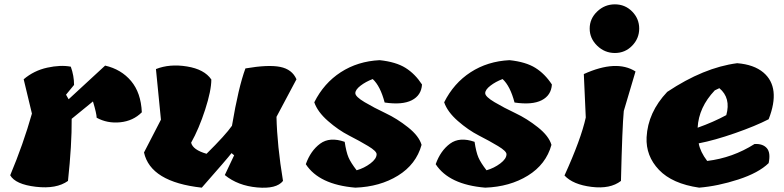

<svg xmlns="http://www.w3.org/2000/svg" viewBox="-20 -864 3608 884"><path d="M296 -407 464 -562Q538 -545 583.5 -491Q629 -437 633 -347Q593 -307 533.5 -301Q474 -295 425 -322Q425 -340 408 -397Q394 -386 310 -317Q311 -198 293 -31Q240 7 145.5 -4Q51 -15 27 -57Q87 -200 127 -341L89 -499Q136 -539 197.5 -552.5Q259 -566 306 -557Q321 -515 321 -473L284 -428Z M721 -313 698 -546Q761 -571 841 -558Q921 -545 953 -498Q953 -447 924.5 -359Q896 -271 860 -207Q868 -174 931 -156Q1019 -243 1048 -285Q1078 -463 1110 -549Q1215 -567 1270 -556Q1325 -545 1345 -499L1253 -326Q1256 -194 1283 -31Q1253 7 1164 -1Q1075 -9 1015 -58L1058 -149L1046 -159Q1027 -134 909 0Q673 -26 643 -162Z M1714 -154Q1714 -168 1675 -191.5Q1636 -215 1587 -240Q1538 -265 1490 -307Q1442 -349 1427 -393Q1471 -481 1549 -531.5Q1627 -582 1728 -587Q1803 -579 1847 -551.5Q1891 -524 1923 -475Q1920 -425 1876 -402.5Q1832 -380 1751 -392Q1731 -468 1696 -500Q1664 -488 1640 -469.5Q1616 -451 1616 -435Q1616 -419 1659 -393.5Q1702 -368 1755 -343Q1808 -318 1858.5 -278Q1909 -238 1921 -197Q1896 -107 1812.5 -55.5Q1729 -4 1616 0Q1449 -14 1388 -108Q1410 -170 1454 -202.5Q1498 -235 1567 -211Q1574 -164 1584.5 -139.5Q1595 -115 1622 -80Q1657 -90 1685.5 -111.5Q1714 -133 1714 -154Z M2312 -154Q2312 -168 2273 -191.5Q2234 -215 2185 -240Q2136 -265 2088 -307Q2040 -349 2025 -393Q2069 -481 2147 -531.5Q2225 -582 2326 -587Q2401 -579 2445 -551.5Q2489 -524 2521 -475Q2518 -425 2474 -402.5Q2430 -380 2349 -392Q2329 -468 2294 -500Q2262 -488 2238 -469.5Q2214 -451 2214 -435Q2214 -419 2257 -393.5Q2300 -368 2353 -343Q2406 -318 2456.5 -278Q2507 -238 2519 -197Q2494 -107 2410.5 -55.5Q2327 -4 2214 0Q2047 -14 1986 -108Q2008 -170 2052 -202.5Q2096 -235 2165 -211Q2172 -164 2182.5 -139.5Q2193 -115 2220 -80Q2255 -90 2283.5 -111.5Q2312 -133 2312 -154Z M2677 -323 2668 -523Q2818 -591 2906 -535L2852 -353Q2845 -281 2839 -31Q2790 7 2704 -3.5Q2618 -14 2579 -56Q2655 -223 2677 -323ZM2923 -732.5Q2923 -687 2890.5 -653.5Q2858 -620 2811 -620Q2764 -620 2729.5 -653.5Q2695 -687 2695 -732.5Q2695 -778 2729.5 -811Q2764 -844 2811 -844Q2858 -844 2890.5 -811Q2923 -778 2923 -732.5Z M3454 -201Q3492 -203 3510.5 -182Q3529 -161 3519 -113Q3473 -68 3379 -37.5Q3285 -7 3199 0Q3075 -18 3014 -82Q2953 -146 2957 -232Q2963 -347 3052 -441Q3220 -553 3374 -573Q3451 -567 3495 -530Q3576 -461 3519 -315Q3459 -284 3364.5 -251Q3270 -218 3197 -204Q3204 -165 3236 -123Q3353 -137 3454 -201ZM3292 -458 3271 -448Q3197 -370 3192 -276Q3265 -302 3324 -334Q3346 -413 3292 -458Z"/></svg>

Font: Tillana ExtraBold
Style: Regular
Weight: 800
Designer: Lipi Raval (Devanagari, Latin), Jonny Pinhorn (Latin)
Foundry: Indian Type Foundry
Version: Version 2.003;PS 1.0;hotconv 1.0.79;makeotf.lib2.5.61930; tt